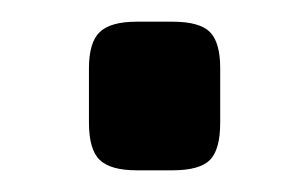

<svg xmlns="http://www.w3.org/2000/svg" viewBox="-20 -346 284 177"><path d="M139 -326Q164 -326 173.5 -316.5Q183 -307 183 -283V-233Q183 -208 173.5 -198.5Q164 -189 139 -189H106Q82 -189 72 -198.5Q62 -208 62 -233V-283Q62 -307 72 -316.5Q82 -326 106 -326Z"/></svg>

Font: Exo 2 SemiBold
Style: Regular
Weight: 600
Designer: Natanael Gama
Foundry: Natanael Gama
Version: Version 2.010